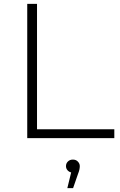

<svg xmlns="http://www.w3.org/2000/svg" viewBox="-20 -720 625 1001"><path d="M122 -700H173V-46H576V0H122ZM396 146Q396 164 387 186L361 261H331L351 179Q339 176 331.5 167Q324 158 324 146Q324 132 334 122Q344 112 360 112Q376 112 386 122.5Q396 133 396 146Z"/></svg>

Font: Montserrat Atlas Light
Style: Regular
Weight: 300
Designer: Julieta Ulanovsky
Foundry: Julieta Ulanovsky
Version: Version 7.200